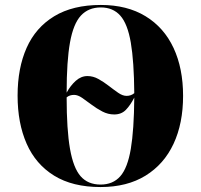

<svg xmlns="http://www.w3.org/2000/svg" viewBox="-20 -745 810 775"><path d="M386 10Q273 10 198.5 -36Q124 -82 87.5 -165Q51 -248 51 -359Q51 -470 87.5 -552Q124 -634 199 -679.5Q274 -725 387 -725Q493 -725 567.5 -679.5Q642 -634 680.5 -551.5Q719 -469 719 -358Q719 -247 680.5 -164.5Q642 -82 567.5 -36Q493 10 386 10ZM491 -358Q509 -358 522 -369Q521 -497 508 -573Q495 -649 465.5 -682Q436 -715 387 -715Q337 -715 306.5 -682Q276 -649 262.5 -573.5Q249 -498 249 -371Q264 -399 285.5 -418.5Q307 -438 333 -438Q356 -438 377.5 -426Q399 -414 419 -398.5Q439 -383 457 -370.5Q475 -358 491 -358ZM386 0Q436 0 465.5 -33.5Q495 -67 508 -144Q521 -221 522 -351Q506 -320 488 -301.5Q470 -283 441 -283Q416 -283 393 -295Q370 -307 349.5 -322.5Q329 -338 311.5 -350Q294 -362 279 -362Q261 -362 249 -352Q249 -222 262.5 -144.5Q276 -67 305.5 -33.5Q335 0 386 0Z"/></svg>

Font: Noto Serif Display SemiCondensed Black
Style: Regular
Weight: 900
Width: 4
Designer: Monotype Design Team
Foundry: Monotype Imaging Inc.
Version: Version 2.009